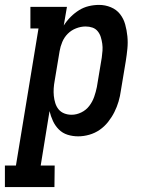

<svg xmlns="http://www.w3.org/2000/svg" viewBox="-77 -548 597 783"><path d="M-57 215V127H-12L80 -432H47V-520H196L183 -444Q195 -463 211 -479Q227 -495 245.5 -506.5Q264 -518 285 -523Q306 -528 327 -528Q352 -528 375 -518.5Q398 -509 412.5 -490.5Q427 -472 433.5 -448.5Q440 -425 442.5 -400Q445 -375 442.5 -349.5Q440 -324 436 -299L416 -179Q413 -156 406.5 -134Q400 -112 389.5 -91Q379 -70 364 -51Q349 -32 329.5 -18.5Q310 -5 287 1.5Q264 8 242 8Q219 8 198.5 1.5Q178 -5 163 -20Q148 -35 139 -54.5Q130 -74 125 -95L89 127H146L145 215ZM215 -80Q235 -80 254.5 -89.5Q274 -99 287 -116Q300 -133 307 -153Q314 -173 318 -193L338 -313Q340 -327 341 -341.5Q342 -356 340 -370Q338 -384 334 -397Q330 -410 321.5 -420.5Q313 -431 300 -435.5Q287 -440 272 -440Q253 -440 233.5 -432.5Q214 -425 199.5 -410.5Q185 -396 177 -377Q169 -358 166 -339L146 -219Q143 -203 142 -187.5Q141 -172 142.5 -157Q144 -142 148.5 -127.5Q153 -113 162 -102Q171 -91 185 -85.5Q199 -80 215 -80Z"/></svg>

Font: Iosevka Curly Slab Semibold
Style: Italic
Weight: 600
Italic angle: -9°
Monospace: yes
Designer: Belleve Invis
Foundry: Belleve Invis
Version: Version 22.1.2; ttfautohint (v1.8.4)